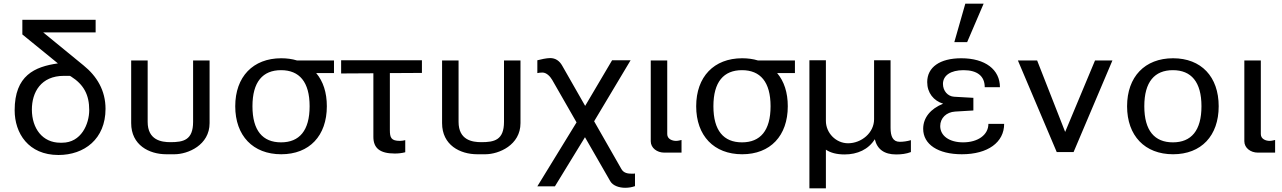

<svg xmlns="http://www.w3.org/2000/svg" viewBox="-20 -830 7000 1048"><path d="M367 -413C438 -368 467 -312 467 -229C467 -154 424 -51 319 -51H309C212 -51 154 -129 154 -232C154 -326 203 -416 329 -416H361ZM296 -484C169 -466 60 -418 60 -228C60 -103 135 16 299 16C440 16 556 -71 556 -236C556 -336 509 -414 436 -473L216 -653H502V-722H102V-642Z M696 -158C696 -38 794 12 888 12H932C1006 12 1124 -38 1124 -158V-500H1034V-165C1034 -65 981 -54 910 -54C861 -54 786 -65 786 -165V-500H696Z M1358 -250C1358 -383 1414 -447 1514 -447C1614 -447 1670 -383 1670 -250C1670 -117 1614 -53 1514 -53C1414 -53 1358 -117 1358 -250ZM1803 -431V-500H1601C1575 -508 1546 -512 1515 -512C1361 -512 1264 -411 1264 -250C1264 -89 1361 12 1515 12C1669 12 1764 -89 1764 -250C1764 -325 1744 -386 1706 -431Z M2018 -430V-83C2018 -22 2053 8 2135 8C2154 8 2173 6 2192 1V-65C2183 -63 2174 -61 2164 -61C2115 -61 2108 -78 2108 -121V-431L2283 -432V-501H1842V-429Z M2393 -158C2393 -38 2491 12 2585 12H2629C2703 12 2821 -38 2821 -158V-500H2731V-165C2731 -65 2678 -54 2607 -54C2558 -54 2483 -65 2483 -165V-500H2393Z M2913 187H3009L3173 -81L3311 159C3326 185 3362 195 3392 195C3412 195 3429 192 3446 186V117C3441 118 3437 118 3430 118C3409 118 3385 116 3372 93L3223 -168L3422 -501H3321L3174 -252L3049 -471C3034 -498 3012 -513 2983 -513C2964 -513 2931 -506 2913 -501V-431C2922 -433 2932 -434 2941 -434C2963 -434 2983 -413 2994 -394L3127 -162Z M3532 -59C3532 -22 3567 3 3605 3H3700V-66C3692 -64 3680 -61 3670 -61C3651 -61 3622 -70 3622 -98V-500H3532Z M3874 -250C3874 -383 3930 -447 4030 -447C4130 -447 4186 -383 4186 -250C4186 -117 4130 -53 4030 -53C3930 -53 3874 -117 3874 -250ZM4319 -431V-500H4117C4091 -508 4062 -512 4031 -512C3877 -512 3780 -411 3780 -250C3780 -89 3877 12 4031 12C4185 12 4280 -89 4280 -250C4280 -325 4260 -386 4222 -431Z M4488 -13C4513 4 4547 13 4590 13C4660 13 4720 -14 4755 -70C4768 -15 4807 13 4871 13C4899 13 4926 10 4952 0V-65C4932 -59 4911 -56 4891 -56C4853 -56 4841 -87 4841 -132V-501H4751V-179C4751 -105 4682 -48 4609 -48C4543 -48 4488 -104 4488 -170V-501H4398V198H4488Z M5019 -127C5019 -42 5100 12 5230 12C5372 12 5461 -53 5461 -154H5375C5375 -94 5318 -53 5237 -53C5161 -53 5112 -89 5112 -142C5112 -186 5146 -218 5193 -221L5293 -227V-296L5188 -302C5153 -304 5127 -334 5127 -372C5127 -418 5169 -447 5239 -447C5314 -447 5355 -415 5355 -354H5438C5438 -450 5358 -512 5227 -512C5110 -512 5041 -463 5041 -382C5041 -323 5076 -280 5128 -264C5060 -237 5019 -188 5019 -127ZM5349 -810H5249L5189 -600H5259Z M5957 -500 5794 -110 5641 -500H5536L5748 0H5840L6052 -500Z M6132 -250C6132 -89 6229 12 6383 12C6537 12 6632 -89 6632 -250C6632 -411 6537 -512 6383 -512C6229 -512 6132 -411 6132 -250ZM6226 -250C6226 -383 6282 -447 6382 -447C6482 -447 6538 -383 6538 -250C6538 -117 6482 -53 6382 -53C6282 -53 6226 -117 6226 -250Z M6772 -59C6772 -22 6807 3 6845 3H6940V-66C6932 -64 6920 -61 6910 -61C6891 -61 6862 -70 6862 -98V-500H6772Z"/></svg>

Font: Perun
Style: Regular
Weight: 400
Foundry: Copyright (c) Stefan Peev, Context Ltd, 2016
Version: Version 1.089